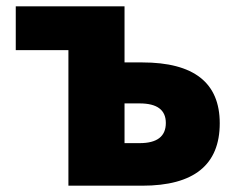

<svg xmlns="http://www.w3.org/2000/svg" viewBox="-20 -589 757 609"><path d="M197 -430H30V-569H375V-391H431Q677 -391 677 -198Q677 0 431 0H197ZM423 -135Q506 -135 506 -199Q506 -261 423 -261H375V-135Z"/></svg>

Font: Source Han Sans CN Heavy
Style: Bold
Weight: 900
Designer: Ryoko NISHIZUKA (kana & ideographs); Paul D. Hunt (Latin, Greek & Cyrillic); Wenlong ZHANG (bopomofo); Sandoll Communica
Foundry: Adobe Systems Incorporated
Version: Version 1.000;PS 1;hotconv 1.0.78;makeotf.lib2.5.61930